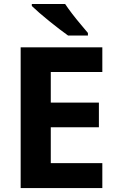

<svg xmlns="http://www.w3.org/2000/svg" viewBox="-20 -954 592 974"><path d="M84.8 0V-714H499.1V-588.6H237.6V-433.4H481.7V-308.4H237.6V-126.6H499.1V0ZM310.5 -933.6Q325.2 -911.6 345.9 -884.4Q366.7 -857.2 388.6 -831.5Q410.4 -805.8 426 -786.8V-773.6H325.5Q306.7 -787 281.1 -806.5Q255.6 -826 229 -847.5Q202.4 -869 179.1 -889.3Q155.9 -909.6 141.4 -923.6V-933.6Z"/></svg>

Font: Noto Sans Symbols
Style: Regular
Weight: 400
Designer: Monotype Design Team
Foundry: Monotype Imaging Inc.
Version: Version 2.002